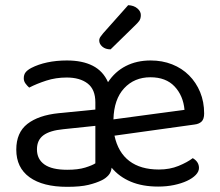

<svg xmlns="http://www.w3.org/2000/svg" viewBox="-20 -709 851 743"><path d="M239 -475Q299 -475 339 -454.5Q379 -434 398 -391Q425 -432 467 -453.5Q509 -475 563 -475Q608 -475 646 -460Q684 -445 711.5 -417.5Q739 -390 754.5 -352.5Q770 -315 770 -270Q770 -248 760 -238.5Q750 -229 732 -227L423 -184Q437 -119 480.5 -86Q524 -53 595 -53Q637 -53 671 -67Q705 -81 726 -97Q750 -83 750 -59Q750 -45 737.5 -32Q725 -19 703.5 -9Q682 1 653.5 7Q625 13 592 13Q531 13 486 -6Q441 -25 412 -60Q410 -42 399.5 -30.5Q389 -19 375 -12Q353 -1 322 6.5Q291 14 240 14Q146 14 94.5 -23Q43 -60 43 -130Q43 -196 86 -229.5Q129 -263 207 -271L349 -285V-313Q349 -363 319 -386Q289 -409 238 -409Q196 -409 159 -397Q122 -385 93 -370Q85 -377 78.5 -386Q72 -395 72 -406Q72 -420 79 -429Q86 -438 101 -446Q128 -460 163 -467.5Q198 -475 239 -475ZM240 -52Q282 -52 309.5 -60.5Q337 -69 349 -77V-222L225 -209Q173 -204 148 -185.5Q123 -167 123 -131Q123 -93 152 -72.5Q181 -52 240 -52ZM562 -410Q500 -410 460.5 -367.5Q421 -325 419 -247L694 -284Q689 -339 655.5 -374.5Q622 -410 562 -410ZM476 -689Q498 -688 511.5 -676.5Q525 -665 525 -651Q525 -637 519 -628.5Q513 -620 499 -607L408 -518Q388 -518 376 -528.5Q364 -539 364 -552Q364 -560 369 -567Q374 -574 379 -580Z"/></svg>

Font: Baloo Da 2
Style: Regular
Weight: 400
Designer: Noopur Datye, Sulekha Rajkumar and Ek Type
Foundry: Ek Type
Version: Version 1.640;hotconv 1.0.111;makeotfexe 2.5.65597; ttfautoh